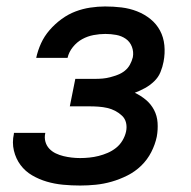

<svg xmlns="http://www.w3.org/2000/svg" viewBox="-20 -562 590 594"><path d="M228 12Q201 12 175 9.5Q149 7 125 0Q101 -7 79.5 -19.5Q58 -32 43.5 -51.5Q29 -71 23 -96Q17 -121 23 -148V-151H120V-150Q117 -136 120.5 -123.5Q124 -111 132.5 -102Q141 -93 152.5 -87.5Q164 -82 176.5 -79Q189 -76 202 -74.5Q215 -73 228 -73Q242 -73 256.5 -74.5Q271 -76 285 -79.5Q299 -83 313 -89Q327 -95 339 -104.5Q351 -114 359 -127.5Q367 -141 370 -155Q373 -169 370 -182Q367 -195 357.5 -204Q348 -213 336.5 -219Q325 -225 312 -228Q299 -231 285 -232Q271 -233 257 -233H196L213 -318H274Q286 -318 297.5 -319Q309 -320 320.5 -323Q332 -326 344 -330.5Q356 -335 366 -343Q376 -351 382 -362Q388 -373 391 -385Q394 -402 388 -417.5Q382 -433 369 -442Q356 -451 339.5 -454Q323 -457 306 -457Q288 -457 269.5 -453.5Q251 -450 234.5 -441Q218 -432 205.5 -416.5Q193 -401 189 -383H92Q97 -406 107 -428Q117 -450 133.5 -469Q150 -488 170.5 -503Q191 -518 213.5 -526.5Q236 -535 259.5 -538.5Q283 -542 305 -542Q331 -542 356 -539Q381 -536 404 -527Q427 -518 445.5 -503Q464 -488 475 -467.5Q486 -447 488.5 -422Q491 -397 486 -371Q483 -355 476.5 -339Q470 -323 457 -310.5Q444 -298 428.5 -289.5Q413 -281 397 -275Q416 -266 431.5 -253Q447 -240 456.5 -222Q466 -204 467.5 -182.5Q469 -161 465 -139Q460 -115 448 -91.5Q436 -68 417 -49.5Q398 -31 374 -19Q350 -7 325.5 0Q301 7 276.5 9.5Q252 12 228 12Z"/></svg>

Font: Lode Dark Term
Style: Bold Italic
Weight: 700
Italic angle: -11°
Monospace: yes
Designer: Belleve Invis
Foundry: Belleve Invis
Version: Version 29.2.0